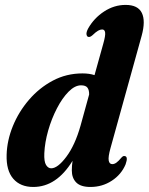

<svg xmlns="http://www.w3.org/2000/svg" viewBox="-20 -752 605 782"><path d="M557 -606.5 430 -148.5Q420 -112.5 422.8 -98Q425.5 -83.5 437.5 -83.5Q445.5 -83.5 454 -89.5Q462.5 -95.5 475 -110.5Q481.5 -117.5 486.5 -116.5Q503.5 -116 491.5 -82.5Q474 -41 435.2 -15.8Q396.5 9.5 348.5 9.5Q308.5 9.5 290.5 -8.8Q272.5 -27 272.5 -58Q272.5 -76.5 275.5 -97Q210 9.5 115.5 9.5Q63 9.5 34 -24Q5 -57.5 7 -121.5Q8.5 -179.5 32.2 -238Q56 -296.5 97.8 -345.2Q139.5 -394 195 -423.5Q250.5 -453 316 -453Q344 -453 365 -446L400.5 -573.5Q410 -607 408.2 -619.5Q406.5 -632 396 -632Q388.5 -632 379.5 -627Q370.5 -622 356 -608Q347 -600.5 341.5 -601.5Q334.5 -601.5 332.5 -610.8Q330.5 -620 339 -636Q363 -678.5 404 -705.2Q445 -732 491.5 -732Q542 -732 557.8 -699.2Q573.5 -666.5 557 -606.5ZM160.5 -128Q159 -94 167.5 -80.2Q176 -66.5 188.5 -66.5Q215 -66.5 250.2 -113.5Q285.5 -160.5 308 -240L343 -367Q343.5 -384.5 336.5 -394.5Q329.5 -404.5 310 -404.5Q285 -404.5 259.2 -378.5Q233.5 -352.5 211.8 -310.5Q190 -268.5 176.2 -220.2Q162.5 -172 160.5 -128Z"/></svg>

Font: Fraunces 144pt S050
Style: Bold Italic
Weight: 700
Italic angle: -16°
Version: Version 1.000; ttfautohint (v1.8.3)